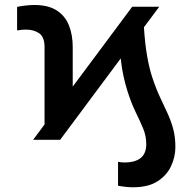

<svg xmlns="http://www.w3.org/2000/svg" viewBox="-20 -573 789 787"><path d="M226.6 0H115.8L162.6 -62.9V-380.3Q162.6 -421.5 140.6 -436.6Q118.6 -451.7 85.9 -451.7Q69.6 -451.7 50.1 -448.2V-544.7Q63.6 -547.9 83.8 -550.2Q104 -552.6 120.4 -552.6Q177.9 -552.6 212.5 -530.2Q247.2 -507.8 262.6 -468.9Q278.1 -430 278.1 -380.3V-218L522 -545.5H632.8L570 -461.3Q574.2 -393.8 583.1 -343Q592 -292.3 604.4 -255Q619.3 -209.9 635.8 -174.9Q652.3 -139.9 666.7 -108.7Q681.1 -77.4 690 -44.4Q698.9 -11.4 698.9 29.8Q698.9 69.2 681.6 107.1Q664.4 144.9 626.4 169.7Q588.4 194.6 525.2 194.6Q496.4 194.6 463.8 188.2V90.2Q469.8 91.6 477.3 92.3Q484.7 93 489.3 93Q579.5 93 579.5 18.5Q579.5 -15.6 566.9 -46Q554.3 -76.3 536.4 -112.7Q518.5 -149.1 501.8 -201.7Q493.6 -227.6 486.5 -259.4Q479.4 -291.2 474.8 -333.5Z"/></svg>

Font: Inter Zeller Semi Bold
Style: Regular
Weight: 600
Designer: Rasmus Andersson; Joe Bland
Foundry: zeller
Version: Version 3.015;git-dec3a8cb1